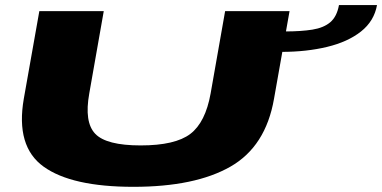

<svg xmlns="http://www.w3.org/2000/svg" viewBox="-20 -718 1477 742"><path d="M495.5 4Q257 4 148.5 -74Q40 -152 72 -336.5L132 -675H381L325 -357Q305 -246 348 -201Q391 -156 523.5 -156Q657 -156 715.5 -200.5Q774 -245 794 -357L850 -675H1099L1039 -336.5Q1007 -152 870.5 -74Q734 4 495.5 4ZM1081.5 -596.5Q1143.5 -596.5 1187.2 -603.5Q1231 -610.5 1256.5 -632.2Q1282 -654 1290 -698.5H1437Q1426 -636.5 1375 -596.2Q1324 -556 1244.2 -536.8Q1164.5 -517.5 1067.5 -517.5Z"/></svg>

Font: Anybody UltraExpanded ExtraBold
Style: Italic
Weight: 800
Width: 9
Italic angle: -10°
Designer: Tyler Finck
Foundry: Etcetera Type Company
Version: Version 1.010; ttfautohint (v1.8.3) -l 8 -r 50 -G 200 -x 14 